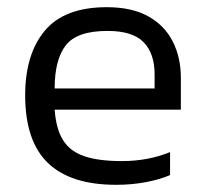

<svg xmlns="http://www.w3.org/2000/svg" viewBox="-20 -504 573 534"><path d="M303 10Q176 10 113 -51Q50 -112 50 -239Q50 -353 104.5 -418.5Q159 -484 277 -484Q347 -484 392.5 -458.5Q438 -433 460.5 -388.5Q483 -344 483 -288V-199H132Q136 -145 155.5 -114Q175 -83 214.5 -69.5Q254 -56 319 -56Q392 -56 453 -81V-17Q422 -4 383.5 3Q345 10 303 10ZM132 -258H410V-297Q410 -355 379.5 -386.5Q349 -418 279 -418Q194 -418 163 -378Q132 -338 132 -258Z"/></svg>

Font: Kanit Light
Style: Regular
Weight: 300
Designer: Katatrad Team
Foundry: CadsonDemak
Version: Version 2.000; ttfautohint (v1.8.3)